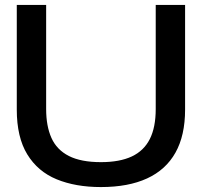

<svg xmlns="http://www.w3.org/2000/svg" viewBox="-20 -749 818 778"><path d="M389 9Q286 9 209.5 -22.5Q133 -54 90.5 -123.5Q48 -193 48 -305V-729H167V-307Q167 -238 188.5 -190Q210 -142 259 -117Q308 -92 389 -92Q465 -92 514 -115Q563 -138 587 -185.5Q611 -233 611 -307V-729H730V-305Q730 -200 691 -130.5Q652 -61 576 -26Q500 9 389 9Z"/></svg>

Font: Mona Sans Expanded Medium
Style: Regular
Weight: 500
Width: 7
Designer: Deni Anggara
Foundry: GitHub
Version: Version 2.000